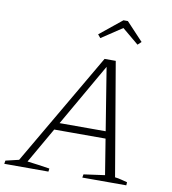

<svg xmlns="http://www.w3.org/2000/svg" viewBox="-102 -951 922 1032"><g transform="rotate(10 359.0 -435.5)"><path d="M590 -32Q608 -30 625 -25.5Q642 -21 658 -17L657 0H417L420 -18L535 -34L439 -628L452 -626L112 -34Q143 -30 173.5 -26Q204 -22 234 -17L232 0H-9L-6 -18L66 -35L424 -649H485ZM200 -228 220 -267H528L533 -228ZM512 -871 604 -773 585 -755 495 -830 382 -755 367 -773 488 -871Z"/></g></svg>

Font: Piazzolla Thin Thin
Style: Italic
Weight: 250
Italic angle: -11.3°
Version: Version 2.005